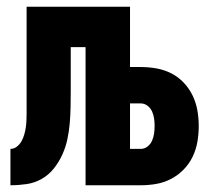

<svg xmlns="http://www.w3.org/2000/svg" viewBox="-20 -550 640 570"><path d="M11 0V-108Q22 -108 30.5 -115Q39 -122 44 -131Q49 -140 52 -150.5Q55 -161 56.5 -171Q58 -181 58.5 -192Q59 -203 59 -213Q59 -231 59 -248.5Q59 -266 59 -283V-530H366V-351H398Q421 -351 444 -347Q467 -343 488 -332.5Q509 -322 525.5 -304.5Q542 -287 552 -266Q562 -245 566 -222Q570 -199 570 -176Q570 -152 566 -129Q562 -106 552 -85Q542 -64 525.5 -47Q509 -30 488 -19Q467 -8 444 -4Q421 0 398 0H234V-410H190V-283Q190 -283 190 -283Q190 -283 190 -282V-281Q190 -281 190 -281Q190 -281 190 -281V-279Q190 -255 189.5 -231Q189 -207 187 -183.5Q185 -160 180 -136.5Q175 -113 165 -91Q155 -69 140 -50Q125 -31 104 -19Q83 -7 59 -3.5Q35 0 11 0ZM366 -108H398Q409 -108 418 -115Q427 -122 431.5 -132.5Q436 -143 437.5 -154Q439 -165 439 -176Q439 -187 437.5 -198Q436 -209 431.5 -219Q427 -229 418 -236Q409 -243 398 -243H366Z"/></svg>

Font: Iosevka Curly Heavy Extended
Style: Regular
Weight: 900
Width: 7
Monospace: yes
Designer: Belleve Invis
Foundry: Belleve Invis
Version: Version 11.1.0; ttfautohint (v1.8.3)